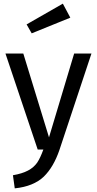

<svg xmlns="http://www.w3.org/2000/svg" viewBox="-20 -821 532 1054"><path d="M126 -687 154 -638 366 -724 325 -801ZM482 -527H387L249 -67L108 -527H10L187 0H218C207 30 196 54 184 72C159 107 120 129 51 141L61 213C130 206 183 184 220 149C257 113 285 64 306 3Z"/></svg>

Font: Fira Sans
Style: Regular
Weight: 400
Designer: Carrois Corporate & Edenspiekermann AG
Foundry: Carrois Corporate GbR & Edenspiekermann AG
Version: Version 4.203